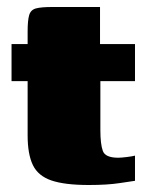

<svg xmlns="http://www.w3.org/2000/svg" viewBox="-20 -525 425 549"><path d="M234 4Q165 4 127 -9Q89 -22 74 -53Q59 -84 59 -138V-293H13V-399H59V-435Q59 -467 63.5 -482Q68 -497 83 -501Q98 -505 130 -505H266Q266 -499 266 -493.5Q266 -488 266 -482V-399H366V-293H267V-153Q267 -113 274 -93.5Q281 -74 318 -74Q326 -74 342.5 -76Q359 -78 366 -80V-8Q358 -7 322.5 -1.5Q287 4 234 4Z"/></svg>

Font: Genos Black
Style: Regular
Weight: 900
Designer: Robert E. Leuschke
Foundry: Robert E. Leuschke
Version: Version 1.010